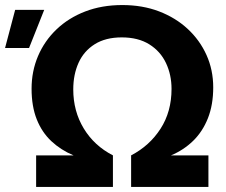

<svg xmlns="http://www.w3.org/2000/svg" viewBox="-84 -740 894 760"><path d="M59 -125H207Q157 -146 119.5 -181Q82 -216 61.5 -267.5Q41 -319 41 -389Q41 -458 66.5 -518Q92 -578 139.5 -623.5Q187 -669 253 -694.5Q319 -720 400 -720Q480 -720 545.5 -695Q611 -670 659 -625.5Q707 -581 733.5 -522Q760 -463 760 -394Q760 -325 739 -272Q718 -219 680.5 -182.5Q643 -146 593 -125H741V0H435V-125Q508 -163 551.5 -230.5Q595 -298 595 -388Q595 -444 573 -490.5Q551 -537 507 -564.5Q463 -592 398 -592Q334 -592 291 -565Q248 -538 227 -491.5Q206 -445 206 -386Q206 -300 247.5 -231.5Q289 -163 363 -125V0H59ZM-24 -701H91L31 -550H-64Z"/></svg>

Font: Moderustic
Style: Bold
Weight: 700
Designer: Tural Alisoy
Foundry: TAFT Foundry
Version: Version 2.120